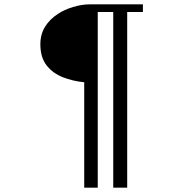

<svg xmlns="http://www.w3.org/2000/svg" viewBox="-20 -816 840 880"><path d="M635 -761H563V44H499V-761H428V44H366V-439Q314 -444 268 -462Q222 -480 193.5 -516.5Q165 -553 165 -613Q165 -659 186.5 -693.5Q208 -728 245 -752Q275 -772 315 -784Q355 -796 390 -796H635Z"/></svg>

Font: Kaisei Tokumin
Style: Bold
Weight: 700
Designer: Font-Kai, 金井和夫
Foundry: KAZUO KANAI
Version: Version 5.003